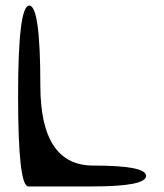

<svg xmlns="http://www.w3.org/2000/svg" viewBox="-20 -670 590 690"><path d="M315 -75Q505 -75 505 -38Q505 0 312 0H82Q45 0 45 -325Q45 -650 85 -650Q125 -650 125 -363Q125 -75 315 -75Z"/></svg>

Font: Syne Mono
Style: Regular
Weight: 400
Monospace: yes
Designer: Lucas Descroix
Foundry: Bonjour Monde
Version: Version 2.000; ttfautohint (v1.8.3)